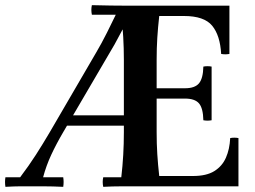

<svg xmlns="http://www.w3.org/2000/svg" viewBox="-30 -722 990 744"><path d="M485 -682 414 -550 215 -210Q188 -164 168.5 -122Q149 -80 137 -35H215Q218 -17 215 2Q174 0 139 0Q104 0 87 0Q69 0 47.5 0Q26 0 -9 2Q-12 -17 -9 -35H48Q82 -80 109 -122Q136 -164 163 -210L343 -519Q362 -551 384 -594.5Q406 -638 427 -682ZM498 -235H218L228 -275H498ZM514 0V-350H577V-210Q577 -165 579.5 -125Q582 -85 587 -40H894V0ZM894 -40H718Q770 -40 800.5 -59Q831 -78 845.5 -111Q860 -144 862 -187Q878 -190 894 -187ZM514 -700H859V-660H587Q582 -615 579.5 -575Q577 -535 577 -490V-350H514ZM859 -660V-513Q843 -510 827 -513Q823 -585 792 -622.5Q761 -660 683 -660ZM758 -464Q774 -467 790 -464V-256Q774 -253 758 -256Q757 -303 741 -321.5Q725 -340 687 -340H514V-380H687Q725 -380 741 -399Q757 -418 758 -464ZM514 0Q480 0 442.5 0Q405 0 370 2Q366 -17 370 -35H440Q445 -78 447.5 -121.5Q450 -165 450 -210V-350H514ZM514 -700V-350H450V-490Q450 -535 447.5 -578.5Q445 -622 440 -665H326Q322 -684 326 -702Q366 -701 400 -700.5Q434 -700 462.5 -700Q491 -700 514 -700Z"/></svg>

Font: Poltawski Nowy Medium
Style: Regular
Weight: 500
Version: Version 1.001;gftools[0.9.25]